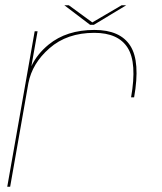

<svg xmlns="http://www.w3.org/2000/svg" viewBox="-20 -708 616 728"><path d="M477 -339Q500 -469.5 464.2 -526.5Q428.5 -583.5 337.5 -583.5Q234 -583.5 167.5 -525Q102 -468 87.5 -392L18.5 0H7.5L111.5 -589.5H122.5L99 -457Q120.5 -503 164.5 -539Q232.5 -594.5 338 -594.5Q436 -594.5 474.2 -534.2Q512.5 -474 488.5 -339ZM321.5 -614 224 -688H241L330 -623L441 -688H458.5L336 -614Z"/></svg>

Font: Anybody ExtraExpanded Thin
Style: Italic
Weight: 100
Width: 8
Italic angle: -10°
Designer: Tyler Finck
Foundry: Etcetera Type Company
Version: Version 1.010; ttfautohint (v1.8.3) -l 8 -r 50 -G 200 -x 14 